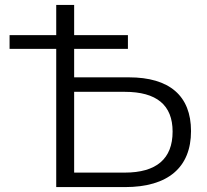

<svg xmlns="http://www.w3.org/2000/svg" viewBox="-20 -762 842 782"><path d="M489 0C664 0 758 -80 758 -228C758 -372 670 -447 505 -447H282V-563H501V-619H282V-742H209V-619H19V-563H209V0ZM282 -388H488C618 -388 683 -334 683 -226C683 -115 617 -59 488 -59H282Z"/></svg>

Font: Montserrat Z
Style: Regular
Weight: 400
Designer: Julieta Ulanovsky
Foundry: Julieta Ulanovsky
Version: Version 8.000